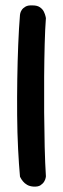

<svg xmlns="http://www.w3.org/2000/svg" viewBox="-20 -518 233 711"><path d="M104 173Q90 172 80.5 166.5Q71 161 65 153.5Q59 146 56.5 141Q54 136 54 136Q50 92 47 33.5Q44 -25 43.5 -91.5Q43 -158 44 -224.5Q45 -291 47.5 -353Q50 -415 54 -463Q54 -463 55 -468.5Q56 -474 60.5 -481Q65 -488 74.5 -493.5Q84 -499 101 -498Q118 -498 128 -491Q138 -484 142.5 -474.5Q147 -465 148.5 -458Q150 -451 150 -451Q147 -412 145.5 -355.5Q144 -299 143.5 -234Q143 -169 143.5 -102Q144 -35 145.5 26.5Q147 88 150 135Q150 135 149 141Q148 147 143.5 154.5Q139 162 130 168Q121 174 104 173Z"/></svg>

Font: Sour Gummy
Style: Regular
Weight: 400
Designer: Stefie Justprince
Foundry: Eifetstype
Version: Version 1.000